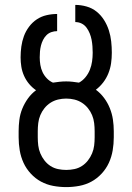

<svg xmlns="http://www.w3.org/2000/svg" viewBox="-20 -755 540 783"><path d="M250 8Q223 8 196.5 3Q170 -2 147 -14.5Q124 -27 105.5 -47Q87 -67 76 -91Q65 -115 60.5 -141.5Q56 -168 56 -195V-220Q56 -243 59 -266.5Q62 -290 71 -312Q80 -334 94 -353.5Q108 -373 127 -387Q111 -398 98.5 -413Q86 -428 78 -446Q70 -464 67 -483Q64 -502 64 -521Q64 -543 67 -565Q70 -587 77.5 -607.5Q85 -628 98.5 -646Q112 -664 130 -676Q148 -688 169.5 -693Q191 -698 213 -698V-628Q201 -628 189.5 -624Q178 -620 169.5 -611.5Q161 -603 155.5 -592Q150 -581 147 -569Q144 -557 143 -545Q142 -533 142 -521Q142 -506 144.5 -490.5Q147 -475 153.5 -461Q160 -447 171 -435.5Q182 -424 196 -418Q209 -420 222.5 -421.5Q236 -423 250 -423Q263 -423 276 -421.5Q289 -420 302 -418Q317 -426 328.5 -440Q340 -454 346.5 -470.5Q353 -487 355.5 -504.5Q358 -522 358 -540Q358 -553 357 -566.5Q356 -580 353.5 -593Q351 -606 346 -618.5Q341 -631 333 -642Q325 -653 313 -659Q301 -665 287 -665V-735Q310 -735 333 -728.5Q356 -722 374 -707.5Q392 -693 404.5 -673Q417 -653 424 -631Q431 -609 433.5 -586Q436 -563 436 -540Q436 -518 433 -497Q430 -476 422 -456Q414 -436 401 -419Q388 -402 371 -389Q390 -375 404.5 -355.5Q419 -336 428 -313.5Q437 -291 440.5 -267.5Q444 -244 444 -220V-195Q444 -168 439.5 -141.5Q435 -115 424 -91Q413 -67 394.5 -47Q376 -27 353 -14.5Q330 -2 303.5 3Q277 8 250 8ZM250 -62Q267 -62 283.5 -65.5Q300 -69 314 -78Q328 -87 338.5 -100.5Q349 -114 355.5 -129.5Q362 -145 364 -161.5Q366 -178 366 -195V-220Q366 -236 364 -253Q362 -270 355.5 -285.5Q349 -301 338.5 -314Q328 -327 314 -336Q300 -345 283.5 -349Q267 -353 250 -353Q233 -353 216.5 -349Q200 -345 186 -336Q172 -327 161.5 -314Q151 -301 144.5 -285.5Q138 -270 136 -253Q134 -236 134 -220V-195Q134 -178 136 -161.5Q138 -145 144.5 -129.5Q151 -114 161.5 -100.5Q172 -87 186 -78Q200 -69 216.5 -65.5Q233 -62 250 -62Z"/></svg>

Font: HulyMono
Style: Regular
Weight: 400
Monospace: yes
Designer: Belleve Invis
Foundry: Belleve Invis
Version: Version 33.2.5; ttfautohint (v1.8.4)